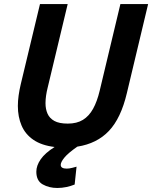

<svg xmlns="http://www.w3.org/2000/svg" viewBox="-20 -713 750 946"><path d="M262 213.2Q221.8 213.2 190.4 195.5Q159 177.8 159 133Q159 103 180.4 72Q201.8 41 249 11.2Q185 3.5 144.9 -23.9Q104.8 -51.2 86.4 -94.2Q68 -137.2 68 -191Q68 -216 71.8 -242.9Q75.5 -269.8 82.2 -297.8L177 -693H313.5L214.8 -281Q209.8 -261.2 207 -241.8Q204.2 -222.2 204.2 -204.5Q204.2 -175.5 214.2 -152.9Q224.2 -130.2 247.9 -117.1Q271.5 -104 313.8 -104Q358.5 -104 388.5 -122.4Q418.5 -140.8 438.5 -176.8Q458.5 -212.8 471.2 -266.2L573.2 -693H709.8L605 -254Q576 -130.8 516.8 -68.1Q457.5 -5.5 361 9.5Q315.2 41.5 297.2 63.6Q279.2 85.8 279.2 99.2Q279.2 109 287 113.4Q294.8 117.8 308.5 117.8Q321.5 117.8 335.9 113.9Q350.2 110 357.2 108.2L347.8 196.2Q329.2 203.8 307.2 208.5Q285.2 213.2 262 213.2Z"/></svg>

Font: Ubuntu Sans
Style: Italic
Weight: 400
Italic angle: -13.5°
Designer: Dalton Maag Ltd
Foundry: Dalton Maag Ltd
Version: Version 1.006